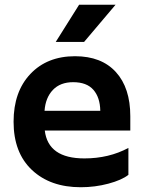

<svg xmlns="http://www.w3.org/2000/svg" viewBox="-20 -776 609 806"><path d="M519 -42Q491 -20 435 -5Q379 10 319 10Q191 10 114 -62.5Q37 -135 37 -265Q37 -391 107.5 -465.5Q178 -540 295 -540Q406 -540 466.5 -473.5Q527 -407 527 -288V-228H168Q182 -111 334 -111Q437 -111 519 -155ZM287 -431Q233 -431 202 -398.5Q171 -366 167 -311H401Q400 -367 372 -399Q344 -431 287 -431ZM312 -756H465L333 -600H214Z"/></svg>

Font: Roundo SemiBold
Style: Regular
Weight: 600
Designer: Namrata Goyal (Gurmukhi), Shiva Nallaperumal (Latin)
Foundry: Indian Type Foundry
Version: Version 1.000;PS 1.0;hotconv 1.0.88;makeotf.lib2.5.647800